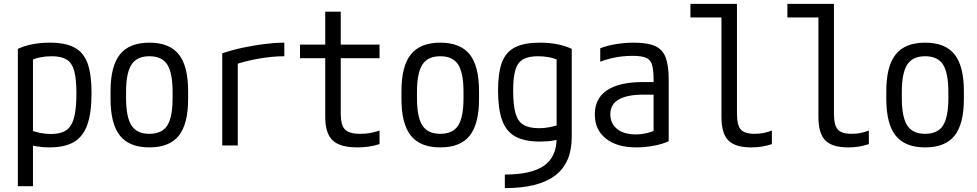

<svg xmlns="http://www.w3.org/2000/svg" viewBox="-20 -750 5040 990"><path d="M72 -498Q141 -530 237 -530Q317 -530 364 -505Q411 -480 431.5 -423.5Q452 -367 452 -270Q452 -169 430.5 -107.5Q409 -46 361.5 -18Q314 10 236 10Q200 10 167 4.5Q134 -1 108 -11L130 -82Q159 -70 187 -64.5Q215 -59 243 -59Q293 -59 321.5 -78.5Q350 -98 362 -144Q374 -190 374 -269Q374 -343 362.5 -384.5Q351 -426 323.5 -443Q296 -460 247 -460Q217 -460 188.5 -454.5Q160 -449 131 -435L150 -480V210H72Z M750 10Q647 10 598.5 -50.5Q550 -111 550 -240V-280Q550 -409 598.5 -469.5Q647 -530 750 -530Q854 -530 902 -469.5Q950 -409 950 -280V-240Q950 -111 902 -50.5Q854 10 750 10ZM750 -60Q815 -60 842.5 -103Q870 -146 870 -245V-275Q870 -374 842.5 -417Q815 -460 750 -460Q686 -460 658 -417Q630 -374 630 -275V-245Q630 -146 658 -103Q686 -60 750 -60Z M1126 -475Q1175 -492 1231.5 -504Q1288 -516 1343.5 -523Q1399 -530 1446 -530V-460Q1385 -460 1313.5 -447.5Q1242 -435 1186 -415L1206 -453V0H1126Z M1822 10Q1734 10 1695.5 -26Q1657 -62 1657 -147V-450H1527V-520H1657V-690H1737V-520H1937V-450H1737V-164Q1737 -105 1758.5 -82.5Q1780 -60 1838 -60Q1866 -60 1890.5 -64.5Q1915 -69 1937 -77V-7Q1909 2 1880.5 6Q1852 10 1822 10Z M2250 10Q2147 10 2098.5 -50.5Q2050 -111 2050 -240V-280Q2050 -409 2098.5 -469.5Q2147 -530 2250 -530Q2354 -530 2402 -469.5Q2450 -409 2450 -280V-240Q2450 -111 2402 -50.5Q2354 10 2250 10ZM2250 -60Q2315 -60 2342.5 -103Q2370 -146 2370 -245V-275Q2370 -374 2342.5 -417Q2315 -460 2250 -460Q2186 -460 2158 -417Q2130 -374 2130 -275V-245Q2130 -146 2158 -103Q2186 -60 2250 -60Z M2583 150Q2720 150 2785 104.5Q2850 59 2850 -38V-480L2870 -435Q2841 -449 2813 -454.5Q2785 -460 2754 -460Q2705 -460 2677 -444Q2649 -428 2637.5 -389.5Q2626 -351 2626 -283Q2626 -209 2638 -166.5Q2650 -124 2679 -106.5Q2708 -89 2759 -89Q2789 -89 2815.5 -94.5Q2842 -100 2872 -110L2893 -40Q2866 -31 2835 -25.5Q2804 -20 2764 -20Q2685 -20 2637.5 -46Q2590 -72 2569 -130Q2548 -188 2548 -284Q2548 -375 2568.5 -429Q2589 -483 2636.5 -506.5Q2684 -530 2763 -530Q2861 -530 2928 -498V-43Q2928 90 2842.5 155Q2757 220 2583 220Z M3261 10Q3161 10 3104 -35.5Q3047 -81 3047 -160Q3047 -243 3110.5 -285Q3174 -327 3298 -327H3388V-262H3299Q3127 -262 3127 -161Q3127 -113 3162 -85Q3197 -57 3258 -57Q3290 -57 3320.5 -65Q3351 -73 3372 -86L3350 -40V-338Q3350 -389 3342 -416Q3334 -443 3310.5 -452.5Q3287 -462 3242 -462Q3213 -462 3186 -459Q3159 -456 3132 -449.5Q3105 -443 3075 -432V-501Q3110 -515 3155.5 -522.5Q3201 -530 3250 -530Q3318 -530 3357 -513Q3396 -496 3412 -454.5Q3428 -413 3428 -340V-22Q3397 -7 3351 1.5Q3305 10 3261 10Z M3853 10Q3771 10 3735.5 -26Q3700 -62 3700 -147V-660H3540V-730H3780V-164Q3780 -105 3799.5 -82.5Q3819 -60 3871 -60Q3897 -60 3918.5 -64.5Q3940 -69 3960 -77V-7Q3934 2 3907.5 6Q3881 10 3853 10Z M4353 10Q4271 10 4235.5 -26Q4200 -62 4200 -147V-660H4040V-730H4280V-164Q4280 -105 4299.5 -82.5Q4319 -60 4371 -60Q4397 -60 4418.5 -64.5Q4440 -69 4460 -77V-7Q4434 2 4407.5 6Q4381 10 4353 10Z M4750 10Q4647 10 4598.5 -50.5Q4550 -111 4550 -240V-280Q4550 -409 4598.5 -469.5Q4647 -530 4750 -530Q4854 -530 4902 -469.5Q4950 -409 4950 -280V-240Q4950 -111 4902 -50.5Q4854 10 4750 10ZM4750 -60Q4815 -60 4842.5 -103Q4870 -146 4870 -245V-275Q4870 -374 4842.5 -417Q4815 -460 4750 -460Q4686 -460 4658 -417Q4630 -374 4630 -275V-245Q4630 -146 4658 -103Q4686 -60 4750 -60Z"/></svg>

Font: M PLUS 1 Code
Style: Regular
Weight: 400
Designer: Coji Morishita
Foundry: UNDERFOREST DESIGN
Version: Version 1.005